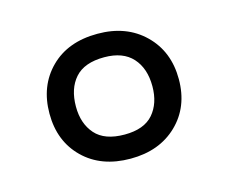

<svg xmlns="http://www.w3.org/2000/svg" viewBox="-57 -799 542 456"><g transform="rotate(-15 214.0 -570.5)"><path d="M214 -417Q142 -417 98.5 -459.5Q55 -502 55 -570Q55 -638 98 -681Q141 -724 214 -724Q285 -724 329 -681Q373 -638 373 -570Q373 -502 329 -459.5Q285 -417 214 -417ZM215 -476Q263 -476 285.5 -502Q308 -528 308 -570Q308 -614 284.5 -640Q261 -666 215 -666Q166 -666 143 -640Q120 -614 120 -570Q120 -528 143 -502Q166 -476 215 -476Z"/></g></svg>

Font: Noto Sans Modi
Style: Regular
Weight: 400
Designer: Monotype Design Team
Foundry: Monotype Imaging Inc.
Version: Version 2.003; ttfautohint (v1.8.4.7-5d5b)